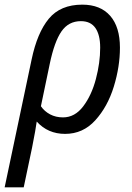

<svg xmlns="http://www.w3.org/2000/svg" viewBox="-56 -566 570 826"><path d="M80 -310Q104 -425 154 -485.5Q204 -546 298 -546Q376 -546 418 -498Q460 -450 460 -361Q460 -279 433.5 -193Q407 -107 354 -48.5Q301 10 224 10Q150 10 102 -43Q98 -12 82 69L46 240H-36ZM375 -361Q375 -416 354.5 -445.5Q334 -475 292 -475Q239 -475 208.5 -431Q178 -387 158 -291L120 -109Q135 -87 159.5 -74Q184 -61 215 -61Q266 -61 302 -108.5Q338 -156 356.5 -226Q375 -296 375 -361Z"/></svg>

Font: Noto Sans UI Narrow
Style: Italic
Weight: 400
Width: 4
Italic angle: -12°
Designer: Monotype Design Team
Foundry: Monotype Imaging Inc.
Version: Version 1.001